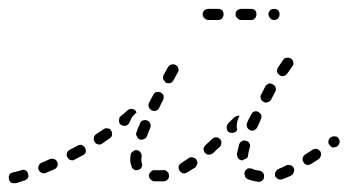

<svg xmlns="http://www.w3.org/2000/svg" viewBox="-25 -396 785 432"><path d="M30 10Q33 10 34 8Q36 7 38 4Q39 2 39 0Q39 -3 38 -5Q37 -10 32 -13Q28 -15 23 -13Q15 -11 9 -9Q6 -9 4 -8Q-1 -7 -4 -3Q-6 2 -5 7Q-4 12 0 15Q5 17 10 16Q12 16 15 15Q22 13 30 10ZM560 13Q562 12 564 11Q566 9 568 7Q569 5 569 2Q570 -3 567 -7Q564 -11 559 -12Q549 -13 543 -16Q538 -18 533 -17Q528 -15 526 -10Q525 -8 525 -5Q525 -3 526 -1Q526 2 528 4Q530 5 532 7Q542 11 555 13Q557 13 560 13ZM344 12Q350 11 353 7Q356 3 355 -2Q355 -5 354 -7Q352 -9 350 -11Q349 -12 346 -13Q344 -14 341 -13Q337 -13 332 -13Q328 -13 324 -13Q319 -14 315 -10Q311 -7 310 -2Q310 1 311 3Q311 5 313 7Q315 9 317 10Q319 12 321 12Q327 12 332 12Q338 12 344 12ZM636 -9Q638 -13 636 -18Q635 -20 633 -22Q631 -24 629 -24Q626 -25 624 -25Q621 -25 619 -24Q610 -19 602 -16Q597 -14 595 -9Q593 -5 594 0Q595 3 597 4Q599 6 601 7Q603 8 606 8Q608 8 611 7Q620 4 630 -1Q635 -4 636 -9ZM104 -22Q106 -26 104 -31Q102 -36 97 -38Q92 -40 87 -38Q78 -34 69 -30Q64 -28 62 -23Q60 -18 62 -14Q64 -9 69 -7Q74 -5 78 -7Q88 -11 97 -15Q102 -17 104 -22ZM417 -23Q418 -25 419 -28Q419 -30 419 -32Q418 -35 417 -37Q414 -41 408 -42Q403 -43 399 -40Q390 -34 383 -29Q379 -27 377 -22Q376 -17 379 -12Q380 -10 382 -9Q384 -7 386 -6Q389 -6 391 -6Q394 -7 396 -8Q404 -13 414 -19Q416 -21 417 -23ZM281 -13Q279 -13 277 -14Q275 -16 273 -17Q271 -19 271 -22Q268 -29 268 -37Q268 -42 269 -47Q269 -52 274 -55Q278 -59 283 -58Q285 -58 287 -57Q290 -55 291 -53Q293 -52 293 -49Q294 -47 294 -44Q293 -40 293 -37Q293 -33 294 -29Q295 -27 295 -25Q295 -23 294 -21Q293 -19 292 -17Q291 -16 289 -15Q288 -14 286 -14Q284 -13 281 -13ZM697 -46Q698 -51 696 -55Q694 -57 692 -59Q690 -60 688 -61Q685 -61 683 -61Q680 -60 678 -59Q669 -53 661 -48Q657 -45 656 -40Q655 -35 658 -31Q659 -29 661 -27Q663 -26 665 -25Q668 -25 670 -25Q673 -26 675 -27Q683 -32 692 -38Q696 -41 697 -46ZM514 -37Q512 -38 511 -40Q509 -42 509 -45Q508 -47 508 -50Q510 -59 513 -71Q514 -73 515 -75Q517 -77 519 -78Q521 -80 524 -80Q526 -80 529 -79Q534 -78 536 -74Q539 -69 537 -64Q534 -54 533 -46Q533 -44 532 -42Q531 -40 529 -39Q527 -38 526 -38Q523 -37 520 -35Q520 -35 519 -35Q519 -35 519 -35Q516 -36 514 -37ZM168 -54Q169 -59 166 -64Q165 -66 163 -67Q161 -69 159 -70Q156 -70 154 -70Q152 -70 149 -68Q141 -64 132 -59Q130 -58 128 -56Q126 -54 126 -52Q125 -49 125 -47Q125 -44 127 -42Q129 -37 134 -36Q139 -34 143 -37Q153 -42 162 -47Q166 -49 168 -54ZM473 -74Q474 -79 470 -83Q467 -87 461 -87Q456 -87 452 -83Q444 -76 438 -70Q434 -67 433 -61Q433 -56 436 -52Q438 -51 440 -49Q443 -48 445 -48Q448 -48 450 -49Q452 -50 454 -51Q461 -58 469 -65Q473 -69 473 -74ZM739 -75Q740 -80 737 -84Q736 -86 734 -88Q732 -89 729 -89Q727 -90 724 -89Q722 -89 720 -87H719Q715 -84 714 -79Q713 -74 716 -70Q718 -68 720 -66Q722 -65 724 -64Q727 -64 729 -65Q732 -65 734 -67Q738 -70 739 -75ZM227 -93Q228 -98 225 -102Q224 -104 222 -106Q220 -107 217 -107Q215 -108 212 -107Q210 -107 208 -105Q200 -100 191 -94Q187 -91 186 -86Q185 -81 188 -77Q189 -75 191 -73Q193 -72 196 -71Q198 -71 201 -71Q203 -72 205 -73Q214 -79 222 -85Q227 -88 227 -93ZM283 -89Q285 -84 290 -82Q295 -81 299 -83Q304 -85 306 -90Q309 -99 313 -108Q315 -113 313 -118Q311 -123 306 -125Q303 -126 301 -126Q299 -125 296 -125Q294 -124 292 -122Q290 -120 290 -118Q285 -108 282 -98Q280 -93 283 -89ZM497 -97Q492 -97 488 -100Q485 -104 485 -109Q485 -114 488 -118L502 -132Q505 -134 508 -135Q511 -136 514 -136Q512 -132 511 -129Q508 -122 508 -116Q507 -110 509 -104L506 -100Q502 -97 497 -97ZM531 -110Q533 -105 538 -103Q540 -102 542 -102Q545 -102 547 -103Q550 -104 551 -106Q553 -107 554 -110Q558 -118 562 -128Q563 -130 563 -132Q564 -135 563 -137Q562 -140 560 -141Q559 -143 556 -144Q552 -147 547 -145Q542 -143 540 -138Q535 -129 531 -120Q529 -115 531 -110ZM276 -137Q279 -140 282 -143Q282 -144 281 -145Q281 -146 280 -147Q276 -151 271 -151Q266 -151 262 -148Q255 -141 247 -135Q243 -132 243 -127Q242 -121 245 -117Q249 -113 254 -113Q259 -112 263 -116Q264 -117 265 -118Q267 -122 269 -126Q271 -132 276 -137ZM309 -160Q309 -157 310 -155Q311 -152 312 -151Q314 -149 316 -148Q321 -145 326 -147Q331 -149 333 -153Q337 -162 342 -171Q344 -176 343 -181Q341 -186 336 -188Q332 -190 327 -189Q322 -187 320 -183Q315 -173 310 -164Q309 -162 309 -160ZM561 -179Q561 -177 562 -174Q562 -172 564 -170Q565 -168 568 -167Q572 -164 577 -166Q582 -167 585 -172Q590 -181 594 -189Q595 -192 596 -194Q596 -197 595 -199Q595 -201 593 -203Q592 -205 589 -206Q585 -209 580 -208Q575 -206 572 -202Q568 -193 563 -184Q561 -182 561 -179ZM342 -223Q342 -220 342 -218Q343 -216 345 -214Q346 -212 348 -210Q353 -208 358 -209Q363 -211 365 -215L375 -233Q376 -235 377 -237Q377 -240 376 -242Q376 -245 374 -247Q373 -248 370 -250Q366 -252 361 -251Q356 -250 353 -245L343 -227Q342 -225 342 -223ZM599 -240Q598 -238 598 -235Q599 -233 600 -231Q602 -229 604 -227Q608 -224 613 -225Q618 -226 621 -230L633 -247Q636 -251 635 -256Q634 -261 630 -264Q625 -267 620 -266Q615 -266 612 -261L601 -245Q599 -243 599 -240ZM475 -355Q478 -359 478 -364Q478 -369 475 -373Q471 -376 466 -376H444Q439 -376 435 -373Q431 -369 431 -364Q431 -359 435 -355Q439 -351 444 -351H466Q471 -351 475 -355ZM549 -355Q552 -359 552 -364Q552 -369 549 -373Q545 -376 540 -376H518Q513 -376 509 -373Q505 -369 505 -364Q505 -359 509 -355Q513 -351 518 -351H540Q545 -351 549 -355ZM601 -355Q604 -359 604 -364Q604 -369 601 -373Q597 -376 592 -376Q586 -376 583 -373Q579 -369 579 -364Q579 -359 583 -355Q586 -351 592 -351Q597 -351 601 -355Z"/></svg>

Font: FRB American Cursive Guidelines Dashed
Style: Italic
Weight: 400
Italic angle: -25°
Version: Version 2.0;Modular Font Editor K font №1